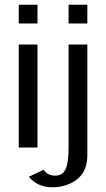

<svg xmlns="http://www.w3.org/2000/svg" viewBox="-20 -630 452 820"><path d="M60.1 0ZM166 95.2Q183.6 120.1 215.8 120.1Q248 120.1 260.5 91.6Q272.9 63 272.9 0V-439.9H353V33.2Q353 132.8 257.3 162.1Q231.9 169.9 204.1 169.9Q140.6 169.9 103 125ZM272.9 -609.9H353V-529.8H272.9ZM60.1 -609.9H140.1V-529.8H60.1ZM60.1 -439.9H140.1V0H60.1Z"/></svg>

Font: Pfennig
Style: Medium
Weight: 500
Version: Version 20120410 ; ttfautohint (v0.8)